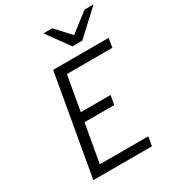

<svg xmlns="http://www.w3.org/2000/svg" viewBox="-216 -1042 1054 1163"><g transform="rotate(-30 311.0 -460.5)"><path d="M89.5 0 212.5 -700H600.5L590 -636.5H272L229.5 -394.5H438L426 -330.5H218.5L171.5 -63.5H510.5L499.5 0ZM385 -765 272 -921H333.5L428 -819L559 -921H622.5L454 -765Z"/></g></svg>

Font: Overpass Light
Style: Italic
Weight: 300
Italic angle: -10°
Designer: Delve Withrington, Dave Bailey, Thomas Jockin
Foundry: Delve Fonts LLC
Version: Version 4.000; ttfautohint (v1.8.3)